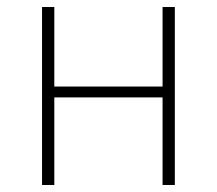

<svg xmlns="http://www.w3.org/2000/svg" viewBox="-20 -528 619 548"><path d="M100 -508H135V-281H444V-508H479V0H444V-250H135V0H100Z"/></svg>

Font: Plexus Sans ExtraLight
Style: Regular
Weight: 250
Version: Version 2.001;PS 002.001;hotconv 1.0.70;makeotf.lib2.5.58329